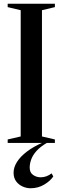

<svg xmlns="http://www.w3.org/2000/svg" viewBox="-20 -763 334 1025"><path d="M90.5 -34.5V-708.5L21 -725V-743H273V-725L204 -708.5V-34.5L273 -18.5V0H21V-18.5ZM142.5 242Q122.5 242 101.5 233Q80.5 224 66.5 205.5Q52.5 187 52.5 159Q52.5 130 71 101Q89.5 72 124.2 45.8Q159 19.5 206.5 -1L217 -5L231.5 -1Q195.5 20 175.2 42.5Q155 65 146.8 87.8Q138.5 110.5 138.5 132Q138.5 158.5 156.8 171Q175 183.5 197 183.5Q213.5 183.5 228.5 177.8Q243.5 172 255.5 162.5L264.5 179Q248.5 203 216 222.5Q183.5 242 142.5 242Z"/></svg>

Font: Merriweather 144pt Medium
Style: Regular
Weight: 500
Version: Version 2.100